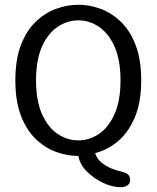

<svg xmlns="http://www.w3.org/2000/svg" viewBox="-20 -645 659 807"><path d="M488 142Q452.5 142 413.2 123.5Q374 105 344.5 75.2Q315 45.5 309.5 10.5Q261.5 10.5 214.5 -7Q167.5 -24.5 129 -62Q90.5 -99.5 67.5 -160.2Q44.5 -221 44.5 -307.5Q44.5 -394 67.5 -454.5Q90.5 -515 129 -552.5Q167.5 -590 214.5 -607.5Q261.5 -625 309.5 -625Q357 -625 403.8 -607.5Q450.5 -590 489 -552.5Q527.5 -515 550.5 -454.5Q573.5 -394 573.5 -307.5Q573.5 -213.5 546 -150Q518.5 -86.5 474.5 -50.2Q430.5 -14 380 -1.5Q387 21.5 405.5 37.2Q424 53 447 62.5Q470 72 489.5 76Q508.5 80 517.8 88.2Q527 96.5 527 111Q527 126.5 515.5 134.2Q504 142 488 142ZM131.5 -307.5Q131.5 -221.5 156.5 -165.5Q181.5 -109.5 222.2 -82.2Q263 -55 309.5 -55Q355.5 -55 396 -82.2Q436.5 -109.5 461.5 -165.5Q486.5 -221.5 486.5 -307.5Q486.5 -393 461.5 -449Q436.5 -505 396 -532.2Q355.5 -559.5 309.5 -559.5Q263 -559.5 222.2 -532.2Q181.5 -505 156.5 -449Q131.5 -393 131.5 -307.5Z"/></svg>

Font: Sono Monospace
Style: Regular
Weight: 400
Designer: Tyler Finck
Foundry: Tyler Finck
Version: Version 2.112